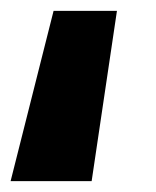

<svg xmlns="http://www.w3.org/2000/svg" viewBox="-20 -123 286 353"><path d="M-0.5 210 78.5 -103H195L148.5 210Z"/></svg>

Font: Geologica Cursive
Style: Bold
Weight: 700
Designer: Sindre Bremnes, Frode Helland
Foundry: Monokrom Skriftforlag AS
Version: Version 1.010;gftools[0.9.28]